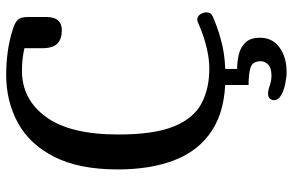

<svg xmlns="http://www.w3.org/2000/svg" viewBox="-183 -566 947 621"><g transform="rotate(-90 290.5 -255.5)"><path d="M503 -529Q475 -529 460 -543.5Q445 -558 445 -594V-650Q428 -654 410 -656Q392 -658 372 -658Q280 -658 223 -580.5Q166 -503 166 -346Q166 -231 192 -167Q218 -103 266 -77.5Q314 -52 379 -52Q410 -52 444 -60Q478 -68 510 -81L529 -89Q531 -90 533 -90.5Q535 -91 537 -91Q548 -91 554.5 -81.5Q561 -72 561 -61Q561 -47 548 -41L531 -34Q494 -19 452.5 -9.5Q411 0 351 0Q247 0 181 -42Q115 -84 84 -162Q53 -240 53 -348Q53 -473 93.5 -553Q134 -633 203.5 -671Q273 -709 359 -709Q397 -709 433.5 -704Q470 -699 505 -688Q528 -681 537 -671.5Q546 -662 546 -639V-579Q546 -529 503 -529ZM378 38Q404 38 427 44Q450 50 464.5 66Q479 82 479 112Q479 152 447.5 175Q416 198 368 198Q351 198 329.5 193.5Q308 189 292.5 180Q277 171 277 157Q277 149 282.5 143.5Q288 138 298 138Q309 138 324.5 143.5Q340 149 356 149Q382 149 392.5 138Q403 127 403 115Q403 88 383 81.5Q363 75 326 75V-10H378Z"/></g></svg>

Font: Marmelad
Style: Regular
Weight: 400
Designer: Manvel Shmavonyan
Foundry: Cyreal
Version: Version 1.110; ttfautohint (v1.8.4.7-5d5b)